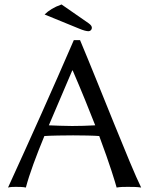

<svg xmlns="http://www.w3.org/2000/svg" viewBox="-20 -838 669 861"><path d="M179 -228C204 -230 274 -231 308 -231C346 -231 401 -230 425 -228C474 -97 497 -19 503 3C520 0 536 0 553 0C570 0 596 0 613 3C563 -98 431 -439 339 -658H311C215 -436 117 -218 16 3C28 0 40 0 51 0C62 0 84 0 96 3C112 -58 143 -141 179 -228ZM407 -276C374 -274 333 -273 303 -273C274 -273 221 -275 199 -276L304 -522H306C347 -427 380 -345 407 -276ZM256 -818C222 -806 198 -791 180 -773L334 -710C355 -701 369 -698 377 -698C385 -698 392 -705 392 -713C392 -720 388 -726 377 -734Z"/></svg>

Font: Libertinus Sans
Style: Regular
Weight: 400
Designer: Philipp H. Poll, Khaled Hosny
Foundry: Caleb Maclennan
Version: Version 7.050;RELEASE